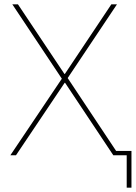

<svg xmlns="http://www.w3.org/2000/svg" viewBox="-20 -718 630 888"><path d="M566 150V0H504L281 -335H279L54 0H28L266 -354L37 -698H63L278 -376H280L495 -698H521L293 -357L517 -20H588V150Z"/></svg>

Font: IBM Plex Sans Thin
Style: Regular
Weight: 100
Designer: Mike Abbink, Paul van der Laan, Pieter van Rosmalen
Foundry: Bold Monday
Version: Version 3.0